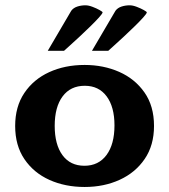

<svg xmlns="http://www.w3.org/2000/svg" viewBox="-20 -708 654 742"><path d="M307.1 14.6Q231.9 14.6 171.1 -12.7Q110.4 -40 74.5 -92.8Q38.6 -145.5 38.6 -221.2Q38.6 -295.9 74 -348.6Q109.4 -401.4 170.2 -429.2Q231 -457 307.1 -457Q379.9 -457 440.7 -430.2Q501.5 -403.3 538.3 -350.8Q575.2 -298.3 575.2 -221.2Q575.2 -146.5 539.3 -93.8Q503.4 -41 442.6 -13.2Q381.8 14.6 307.1 14.6ZM306.2 -67.4Q360.8 -67.4 391.6 -108.9Q422.4 -150.4 422.4 -223.6Q422.4 -294.9 392.1 -335.7Q361.8 -376.5 307.6 -376.5Q252.4 -376.5 221.9 -335.4Q191.4 -294.4 191.4 -221.7Q191.4 -149.4 221.4 -108.4Q251.5 -67.4 306.2 -67.4ZM335.4 -511.7 426.3 -666.5Q434.6 -677.7 449.5 -682.6Q464.4 -687.5 481 -687.5Q493.2 -687.5 508.5 -681.6Q523.9 -675.8 535.6 -669.2Q547.4 -662.6 547.4 -660.2Q546.9 -655.3 533.4 -640.4Q520 -625.5 500 -606Q480 -586.4 459 -566.9Q438 -547.4 421.1 -532.2Q404.3 -517.1 398.4 -511.7ZM164.6 -511.7 255.4 -666.5Q263.7 -677.7 278.6 -682.6Q293.5 -687.5 310.1 -687.5Q322.3 -687.5 337.6 -681.6Q353 -675.8 364.7 -669.2Q376.5 -662.6 376.5 -660.2Q376 -655.3 362.5 -640.4Q349.1 -625.5 329.1 -606Q309.1 -586.4 288.1 -566.9Q267.1 -547.4 250.2 -532.2Q233.4 -517.1 227.5 -511.7Z"/></svg>

Font: Kameron
Style: Regular
Weight: 400
Designer: Vernon Adams
Foundry: Vernon Adams
Version: Version 1.100